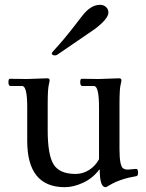

<svg xmlns="http://www.w3.org/2000/svg" viewBox="-20 -764 605 797"><path d="M92 -436 176 -439Q186 -439 186 -431Q186 -426 183 -414Q178 -396 178 -332V-223Q178 -121 202.5 -81.5Q227 -42 294 -42Q324 -42 350 -58.5Q376 -75 391 -103V-319Q391 -407 370 -407H321Q313 -408 313 -422.5Q313 -437 319 -437L390 -436L474 -439Q484 -439 484 -431Q484 -426 481 -414Q476 -396 476 -332V-146Q476 -78 490 -66Q498 -60 511 -60L545 -63Q553 -63 553 -48.5Q553 -34 547 -33Q480 -22 436 4Q422 13 418 13Q394 13 394 -60H392Q365 -24 325 -5.5Q285 13 249 13Q93 13 93 -179V-319Q93 -407 72 -407H23Q15 -408 15 -422.5Q15 -437 21 -437ZM208 -534Q195 -534 195 -543Q195 -546 216.5 -569Q238 -592 273 -636Q308 -680 322 -699Q357 -744 395 -744Q410 -744 420 -735Q430 -726 430 -712Q430 -686 373 -643Q356 -631 218 -537Q213 -534 208 -534Z"/></svg>

Font: Sedan
Style: Regular
Weight: 400
Designer: Sebastian Salazar
Foundry: Sebastian Salazar
Version: Version 1.001